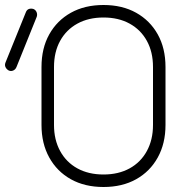

<svg xmlns="http://www.w3.org/2000/svg" viewBox="-100 -735 748 768"><path d="M314 13Q239 13 183.5 -18Q128 -49 97 -105Q66 -161 66 -235V-467Q66 -542 97 -597.5Q128 -653 183.5 -684Q239 -715 314 -715Q389 -715 444.5 -684Q500 -653 531 -597.5Q562 -542 562 -467V-235Q562 -161 531 -105Q500 -49 444.5 -18Q389 13 314 13ZM314 -37Q374 -37 418.5 -61.5Q463 -86 487.5 -131Q512 -176 512 -235V-467Q512 -527 487.5 -571.5Q463 -616 418.5 -640.5Q374 -665 314 -665Q254 -665 209.5 -640.5Q165 -616 140.5 -571.5Q116 -527 116 -467V-235Q116 -176 140.5 -131Q165 -86 209.5 -61.5Q254 -37 314 -37ZM-34 -467Q-38 -457 -47 -453Q-56 -449 -65 -453Q-74 -458 -78 -466.5Q-82 -475 -78 -485L3 -685Q7 -696 15.5 -699Q24 -702 34 -699Q43 -695 46.5 -686Q50 -677 47 -668Z"/></svg>

Font: Zen Kurenaido
Style: Regular
Weight: 400
Designer: Yoshimichi Ohira
Foundry: Positype
Version: Version 1.001